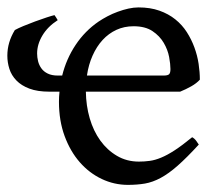

<svg xmlns="http://www.w3.org/2000/svg" viewBox="-20 -489 603 523"><path d="M343.8 -417.5Q318.4 -417.5 297.1 -407.7Q275.9 -397.9 259.5 -380.1Q243.2 -362.3 232.2 -337.6Q221.2 -313 216.8 -283.2H425.8Q437 -283.2 440.7 -286.9Q444.3 -290.5 444.3 -300.8Q444.3 -314 440.7 -333.7Q437 -353.5 426 -372.3Q415 -391.1 395.3 -404.3Q375.5 -417.5 343.8 -417.5ZM213.9 -239.3Q214.4 -201.2 224.4 -166.7Q234.4 -132.3 253.2 -106.2Q272 -80.1 298.6 -64.5Q325.2 -48.8 358.4 -48.8Q373.5 -48.8 387.9 -50.8Q402.3 -52.7 418.9 -59.6Q435.5 -66.4 455.8 -79.6Q476.1 -92.8 503.4 -115.2Q509.8 -111.8 514.4 -105.5Q519 -99.1 521.5 -95.2Q488.8 -59.6 464.1 -37.8Q439.5 -16.1 417.7 -4.4Q396 7.3 374.8 11Q353.5 14.6 328.6 14.6Q291 14.6 257.1 -1.5Q223.1 -17.6 197.3 -47.1Q171.4 -76.7 156 -118.4Q140.6 -160.2 140.6 -211.9Q140.6 -225.1 142.1 -239.3H114.7Q82 -239.3 60.1 -247.6Q38.1 -255.9 24.7 -269.8Q11.2 -283.7 5.6 -301.3Q0 -318.8 0 -337.4Q0 -374 20.5 -407.2Q28.3 -411.6 43.5 -418Q58.6 -424.3 75.2 -430.4Q91.8 -436.5 106.7 -441.4Q121.6 -446.3 128.4 -447.8Q130.4 -445.3 132.6 -441.7Q134.8 -438 137.2 -434.1Q109.9 -416.5 95.5 -392.3Q81.1 -368.2 81.1 -343.3Q81.1 -333 83.7 -322.3Q86.4 -311.5 92.8 -302.7Q99.1 -293.9 110.1 -288.6Q121.1 -283.2 137.2 -283.2H149.4Q160.6 -328.6 186 -366.7Q211.4 -404.8 248.5 -430.2Q259.3 -437.5 272.7 -444.6Q286.1 -451.7 300.8 -457Q315.4 -462.4 329.8 -465.6Q344.2 -468.8 357.4 -468.8Q389.2 -468.8 414.1 -460Q439 -451.2 457.5 -436.3Q476.1 -421.4 488.8 -401.6Q501.5 -381.8 509.5 -359.9Q517.6 -337.9 521 -315.2Q524.4 -292.5 524.4 -272Q515.6 -262.2 501 -253.9Q486.3 -245.6 470.7 -239.3Z"/></svg>

Font: Noto Serif Devanagari
Style: Regular
Weight: 400
Designer: Monotype Design Team
Foundry: Monotype Imaging Inc.
Version: Version 1.01